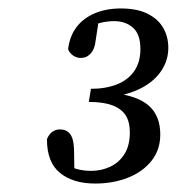

<svg xmlns="http://www.w3.org/2000/svg" viewBox="-20 -851 418 454"><path d="M205 -417Q153 -417 122 -442Q91 -467 91 -522Q96 -534 104 -539.5Q112 -545 122 -545Q137 -545 145.5 -534.5Q154 -524 155 -499L156 -439L130 -466Q145 -456 161 -451.5Q177 -447 196 -447Q220 -447 241 -457Q262 -467 274.5 -487Q287 -507 287 -538Q287 -563 277 -578.5Q267 -594 245.5 -602Q224 -610 190 -610L195 -641Q230 -641 256.5 -651.5Q283 -662 297.5 -683Q312 -704 312 -735Q312 -770 294.5 -785.5Q277 -801 250 -801Q235 -801 219.5 -797.5Q204 -794 190 -786L215 -813L206 -754Q204 -735 194.5 -724.5Q185 -714 171 -714Q161 -714 152.5 -720Q144 -726 141 -735Q145 -766 161 -787Q177 -808 204 -819.5Q231 -831 266 -831Q304 -831 329 -818.5Q354 -806 366 -785Q378 -764 378 -738Q378 -709 362 -684.5Q346 -660 316.5 -644Q287 -628 245 -622L247 -631Q305 -625 332 -601Q359 -577 359 -533Q359 -497 338.5 -471Q318 -445 283 -431Q248 -417 205 -417Z"/></svg>

Font: Source Serif 4
Style: Italic
Weight: 400
Italic angle: -12°
Designer: Frank Grießhammer
Foundry: Adobe Systems Incorporated
Version: Version 4.004;hotconv 1.0.116;makeotfexe 2.5.65601